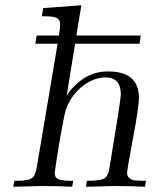

<svg xmlns="http://www.w3.org/2000/svg" viewBox="-20 -714 595 734"><path d="M30.8 0 35.2 -22.9H45.9Q83 -22.9 97.9 -30.5Q112.8 -38.1 119.1 -65.9L200.2 -546.9H115.2L120.1 -578.1H205.1Q206.1 -583 208 -598.4Q210 -613.8 210 -620.1Q210 -638.2 197.5 -645Q185.1 -651.9 147.9 -651.9H140.1L145 -683.1L291 -693.8L272 -578.1H518.1L513.2 -546.9H267.1L240.2 -380.9L234.9 -348.1Q258.8 -386.2 299.3 -413.6Q339.8 -440.9 393.1 -440.9Q511.2 -440.9 511.2 -339.8Q511.2 -306.6 488.5 -185.3Q465.8 -64 465.8 -53.2Q465.8 -39.1 475.8 -32Q485.8 -24.9 493.9 -24.4Q502 -23.9 523.9 -22.9H538.1L534.2 0Q477.1 -2.9 418.9 -2.9Q407.7 -2.9 309.1 0L312 -22.9H315.9Q361.8 -22.9 377.4 -31Q393.1 -39.1 397.9 -68.8Q441.9 -332 441.9 -353Q441.9 -418 383.8 -418Q337.9 -418 294.9 -384Q252 -350.1 231.9 -295.9Q227.1 -280.8 216.1 -220.5Q205.1 -160.2 196.8 -106L189 -53.2Q189 -35.2 202.4 -29.1Q215.8 -22.9 250 -22.9H259.8L255.9 0Q198.7 -2.9 141.1 -2.9Q129.9 -2.9 30.8 0Z"/></svg>

Font: CMU Serif Extra
Style: RomanSlanted
Weight: 500
Italic angle: -9.46001°
Version: Version 0.7.0